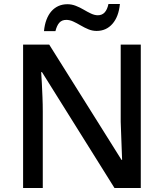

<svg xmlns="http://www.w3.org/2000/svg" viewBox="-20 -936 816 956"><path d="M681 0H550L189 -577H185Q187 -551 188.5 -519Q190 -487 191.5 -452Q193 -417 193 -380V0H95V-714H225L585 -140H588Q587 -161 586 -193Q585 -225 583.5 -261.5Q582 -298 581 -330V-714H681ZM199 -781Q202 -813 211.5 -838Q221 -863 236 -880Q251 -897 271 -906Q291 -915 316 -915Q337 -915 357.5 -907Q378 -899 396.5 -888Q415 -877 433 -868.5Q451 -860 467 -860Q488 -860 501 -874Q514 -888 520 -916H577Q571 -853 540 -817.5Q509 -782 461 -782Q440 -782 420.5 -790Q401 -798 381.5 -809.5Q362 -821 344.5 -829Q327 -837 310 -837Q288 -837 275.5 -823Q263 -809 256 -781Z"/></svg>

Font: Noto Sans Hebrew Medium
Style: Regular
Weight: 500
Designer: Monotype Design Team
Foundry: Monotype Imaging Inc.
Version: Version 2.003